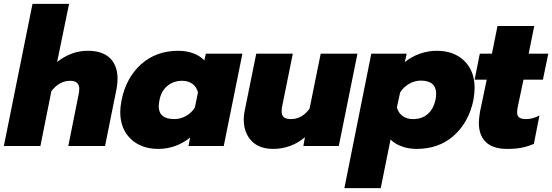

<svg xmlns="http://www.w3.org/2000/svg" viewBox="-30 -759 2870 998"><path d="M139 -739H329L267 -437Q341 -495 426 -495Q503 -495 542 -456.5Q581 -418 581 -350Q581 -325 576 -298L516 0H325L379 -270Q382 -285 382 -297Q382 -339 335 -339Q278 -339 237 -285L180 0H-10Z M595 -178Q595 -202 602 -239Q626 -356 704 -425.5Q782 -495 897 -495Q940 -495 975.5 -481.5Q1011 -468 1032 -445L1040 -480H1230L1133 0H950L958 -44Q924 -16 881.5 -0.5Q839 15 793 15Q704 15 649.5 -37Q595 -89 595 -178ZM983 -200 999 -279Q992 -307 970.5 -323Q949 -339 916 -339Q872 -339 840 -312.5Q808 -286 799 -239Q795 -217 795 -207Q795 -140 876 -140Q908 -140 936.5 -156Q965 -172 983 -200Z M1237 -138Q1237 -164 1243 -189L1302 -480H1492L1438 -213Q1434 -197 1434 -181Q1434 -159 1445.5 -149.5Q1457 -140 1483 -140Q1539 -140 1579 -194L1637 -480H1828L1731 0H1547L1555 -46Q1521 -16 1478 -0.5Q1435 15 1391 15Q1316 15 1276.5 -27.5Q1237 -70 1237 -138Z M1900 -480H2084L2074 -436Q2108 -464 2151.5 -479.5Q2195 -495 2240 -495Q2330 -495 2383.5 -442.5Q2437 -390 2437 -302Q2437 -279 2431 -240Q2407 -124 2329.5 -54.5Q2252 15 2136 15Q2093 15 2057 1.5Q2021 -12 2000 -34L1949 219H1760ZM2234 -241Q2237 -258 2237 -271Q2237 -340 2157 -340Q2126 -340 2097 -323.5Q2068 -307 2050 -279L2033 -201Q2040 -173 2062 -156.5Q2084 -140 2116 -140Q2163 -140 2193 -166Q2223 -192 2234 -241Z M2459 -120Q2459 -141 2465 -178L2500 -345H2437L2464 -480H2527L2556 -624H2747L2718 -480H2820L2792 -345H2691L2662 -207Q2658 -190 2658 -176Q2658 -156 2669 -148Q2680 -140 2705 -140Q2740 -140 2774 -159L2745 -11Q2714 2 2683 8.5Q2652 15 2606 15Q2532 15 2495.5 -20.5Q2459 -56 2459 -120Z"/></svg>

Font: Readiness ExtraBold
Style: Italic
Weight: 800
Italic angle: -12°
Designer: Katatrad Team
Foundry: CadsonDemak
Version: Version 1.00;January 16, 2020;FontCreator 12.0.0.2550 64-bit